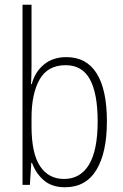

<svg xmlns="http://www.w3.org/2000/svg" viewBox="-20 -780 519 810"><path d="M113 -506Q113 -463 111 -425H114Q127 -476 165 -507.5Q203 -539 260 -539Q345 -539 388 -470Q431 -401 431 -268Q431 -136 386.5 -63Q342 10 254 10Q200 10 166 -18.5Q132 -47 115 -93H112L106 0H75V-760H113ZM257 -505Q181 -505 147 -444.5Q113 -384 113 -283V-247Q113 -133 149 -79Q185 -25 250 -25Q319 -25 355.5 -85.5Q392 -146 392 -268Q392 -385 359.5 -445Q327 -505 257 -505Z"/></svg>

Font: Noto Sans Kannada Condensed ExtraLight
Style: Regular
Weight: 200
Width: 3
Designer: Jelle Bosma - Monotype Design Team
Foundry: Monotype Imaging Inc.
Version: Version 2.005; ttfautohint (v1.8.4.7-5d5b)